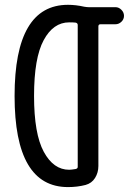

<svg xmlns="http://www.w3.org/2000/svg" viewBox="-20 -760 540 790"><path d="M264.6 -668Q199.2 -668 159.7 -594.7Q120.1 -521.5 120.1 -365.2Q120.1 -209 160.2 -135.3Q200.2 -61.5 264.6 -61.5Q272.5 -61.5 291 -64.5Q299.8 -66.4 299.8 -73.2V-657.2Q299.8 -665 291 -667Q281.2 -668 264.6 -668ZM259.8 9.8Q40 9.8 40 -365.2Q40 -740.2 259.8 -740.2Q292 -740.2 326.2 -732.4Q337.9 -730.5 343.8 -730.5H455.1Q468.8 -730.5 479.5 -719.7Q490.2 -709 490.2 -694.8Q490.2 -680.7 479.5 -670.4Q468.8 -660.2 455.1 -660.2H393.6Q384.8 -660.2 384.8 -651.4V-634.8V-94.7V-77.1Q384.8 -49.8 371.1 -27.8Q357.4 -5.9 332 1Q297.9 9.8 259.8 9.8Z"/></svg>

Font: Rounded Mgen+ 1m regular
Style: Regular
Weight: 400
Designer: [Source Han Sans]
Ryoko NISHIZUKA  (kana & ideographs); Paul D. Hunt (Latin, Greek & Cyrillic); Wenlong ZHANG  (bopomofo
Version: Version 1.059.20150602